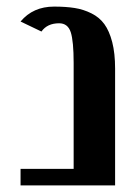

<svg xmlns="http://www.w3.org/2000/svg" viewBox="-20 -559 417 579"><path d="M327.1 0H42V-49.8H202.1V-369.1Q202.1 -434.6 193.4 -461.7Q184.6 -488.8 158.2 -488.8Q122.6 -488.8 105 -463.9L42 -494.1Q79.6 -539.1 143.1 -539.1Q178.7 -539.1 205.1 -534.9Q231.4 -530.8 255.6 -518.8Q279.8 -506.8 294.7 -486.3Q309.6 -465.8 318.4 -432.1Q327.1 -398.4 327.1 -352.1Z"/></svg>

Font: Pfennig
Style: Bold
Weight: 700
Version: Version 20120410 ; ttfautohint (v0.8)